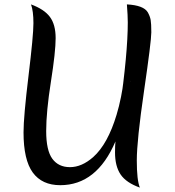

<svg xmlns="http://www.w3.org/2000/svg" viewBox="-20 -822 795 873"><path d="M616 31Q554 9 528.5 -28.5Q503 -66 503 -129Q503 -160 505 -179Q420 20 254 20Q171 20 129 -37.5Q87 -95 87 -220Q87 -291 109.5 -476Q132 -661 132 -716.5Q132 -772 121 -802Q181 -780 207 -745Q233 -710 233 -648.5Q233 -587 211.5 -450.5Q190 -314 190 -226Q190 -138 218 -100Q246 -62 298 -62Q352 -62 404 -108Q470 -167 510 -300Q533 -376 545 -474Q545 -477 547.5 -477Q550 -477 560.5 -464Q571 -451 573 -451L564 -388Q541 -263 505 -179Q509 -219 524 -322Q561 -579 561 -720Q561 -750 557 -802Q633 -798 652 -766Q662 -748 665 -731.5Q668 -715 668 -675Q668 -635 635 -409Q602 -183 602 -92.5Q602 -2 616 31ZM574 -455 573 -451Q574 -451 574 -455Z"/></svg>

Font: Merienda
Style: Regular
Weight: 400
Designer: Eduardo Rodriguez Tunni
Foundry: Eduardo Rodriguez Tunni
Version: Version 1.001